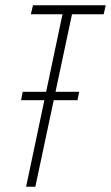

<svg xmlns="http://www.w3.org/2000/svg" viewBox="-20 -708 421 728"><path d="M60 -328 66 -360H280L274 -328ZM79 0 217 -654H97L105 -688H381L373 -654H253L114 0Z"/></svg>

Font: Saira ExtraCondensed Thin
Style: Italic
Weight: 250
Width: 2
Italic angle: -12°
Designer: Hector Gatti with collaboration of the Omnibus-Type team
Foundry: Omnibus-Type
Version: Version 1.101